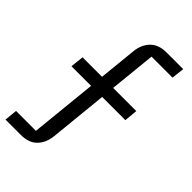

<svg xmlns="http://www.w3.org/2000/svg" viewBox="-254 -777 990 990"><g transform="rotate(45 241.0 -282.0)"><path d="M4 64H149L186 -301H43L51 -374H193L214 -580Q219 -633 250.5 -665.5Q282 -698 340 -698H461L453 -628H300L274 -374H443L436 -301H267L235 16Q230 68 199 101Q168 134 109 134H-3Z"/></g></svg>

Font: Aneliza
Style: Regular
Weight: 400
Designer: Mike Abbink, Paul van der Laan, Pieter van Rosmalen
Foundry: Bold Monday
Version: Version 3.001;September 8, 2019;FontCreator 11.5.0.2425 64-b